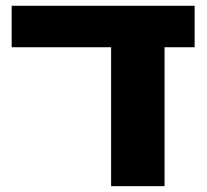

<svg xmlns="http://www.w3.org/2000/svg" viewBox="-20 -636 708 658"><path d="M647 -616.2V-474.1H543.9V2H360.8V-474.1H20V-616.2Z"/></svg>

Font: LT Superior Black
Style: Regular
Weight: 900
Designer: Daniel Lyons
Foundry: LyonsType
Version: Version 2.005